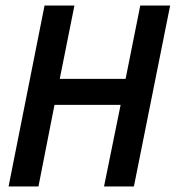

<svg xmlns="http://www.w3.org/2000/svg" viewBox="-20 -674 640 694"><path d="M11 0 141 -654H249L196 -389H434L487 -654H595L464 0H356L416 -295H177L119 0Z"/></svg>

Font: Source Code Pro ExtraLight SemiBold
Style: Italic
Weight: 600
Italic angle: -11°
Monospace: yes
Version: Version 1.016;hotconv 1.0.116;makeotfexe 2.5.65601